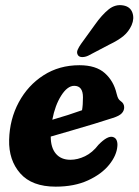

<svg xmlns="http://www.w3.org/2000/svg" viewBox="-20 -706 531 736"><path d="M430 -146.5Q427.5 -110.5 398.5 -74.5Q369.5 -38.5 317.2 -14.5Q265 9.5 193.5 9.5Q102.5 9.5 57.8 -41.2Q13 -92 15 -170Q17 -249 52 -314Q87 -379 147 -417.5Q207 -456 284.5 -456Q348 -456 382 -425.5Q416 -395 427 -347Q430.5 -333 433.8 -327.8Q437 -322.5 442.5 -318.5Q455.5 -310 456 -295.5Q456.5 -282.5 447 -272Q437.5 -261.5 411.5 -253.5Q381.5 -243.5 340 -231Q298.5 -218.5 254.8 -205.8Q211 -193 174.5 -182.5Q174.5 -140 194.2 -116.8Q214 -93.5 250 -93.5Q277.5 -93.5 306 -107.2Q334.5 -121 357.5 -151Q392 -186.5 412.5 -181Q423 -178 427 -168.5Q431 -159 430 -146.5ZM264.5 -377Q238.5 -377 214.8 -339.8Q191 -302.5 180.5 -247Q210 -255.5 240.5 -265.2Q271 -275 294.5 -283.5Q298 -303.5 298 -333Q298 -377 264.5 -377ZM344 -611.5Q370 -648.5 396.2 -669.8Q422.5 -691 453.5 -685Q479.5 -680 487.5 -657.5Q495.5 -635 484.5 -609.5Q473.5 -585 453.5 -568.2Q433.5 -551.5 398 -534.5L318 -492.5Q306 -487 294.5 -487.2Q283 -487.5 278.5 -495Q273 -504 277.5 -514.8Q282 -525.5 290.5 -537.5Z"/></svg>

Font: Fraunces 144pt SuperSoft
Style: Bold Italic
Weight: 700
Italic angle: -16°
Version: Version 1.000;[0bf87f6ff]